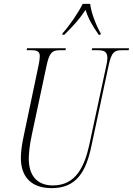

<svg xmlns="http://www.w3.org/2000/svg" viewBox="-20 -964 688 994"><path d="M304 -792 303 -784H313C361 -832 390 -863 423 -913C438 -866 457 -833 491 -784H500L501 -792C479 -829 451 -900 447 -944H408C386 -899 340 -831 304 -792ZM248 10C375 10 425 -74 453 -207L541 -619C557 -698 574 -704 612 -704H646L648 -714H457L455 -704H485C516 -704 536 -699 536 -663C536 -652 534 -639 529 -618L442 -213C418 -105 374 -4 254 -4C173 -4 129 -54 129 -142C129 -167 133 -213 145 -267L220 -619C235 -693 251 -704 289 -704H319L321 -714H120L118 -704H145C173 -704 186 -696 186 -673C186 -664 184 -645 178 -618L104 -266C93 -217 88 -176 88 -147C88 -47 143 10 248 10Z"/></svg>

Font: Noto Serif Display ExtraCondensed ExtraLight
Style: Italic
Weight: 200
Width: 2
Italic angle: -12°
Designer: Monotype Design Team
Foundry: Monotype Imaging Inc.
Version: Version 2.009